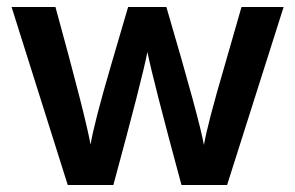

<svg xmlns="http://www.w3.org/2000/svg" viewBox="-20 -527 841 547"><path d="M303 0H173L13 -507H138Q224 -194 238 -115Q248 -176 296 -340L345 -507H454Q548 -187 561 -114Q571 -173 620 -340L668 -507H788L627 0H497Q415 -303 400 -379Q385 -302 303 0Z"/></svg>

Font: Hind Guntur SemiBold
Style: Regular
Weight: 600
Designer: Manushi Parikh, Hitesh Malaviya
Foundry: Indian Type Foundry
Version: Version 1.000;PS 1.0;hotconv 1.0.86;makeotf.lib2.5.63406; tt